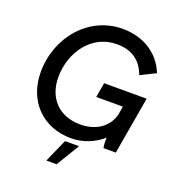

<svg xmlns="http://www.w3.org/2000/svg" viewBox="-156 -834 1055 1145"><g transform="rotate(20 371.5 -261.0)"><path d="M358 11C432 11 504 -17 558 -65C557 -42 558 -17 562 0H640L703 -365H433L417 -272H586L579 -230C564 -143 488 -85 383 -85C247 -85 164 -174 164 -306C164 -465 267 -610 426 -610C527 -610 585 -561 613 -482L709 -529C661 -649 551 -708 428 -708C215 -708 55 -522 55 -299C55 -114 181 11 358 11ZM267 186H332L421 39H332Z"/></g></svg>

Font: Fixel Display 20240404 Medium
Style: Italic
Weight: 500
Italic angle: -10°
Designer: AlfaBravo + MacPaw
Foundry: Kyrylo Tkachov, Marchela Mozhyna, Serhii Makarenko, Maria Weinstein, Zakhar Kryvoshyya
Version: Version 1.211;Glyphs 3.2 (3225)